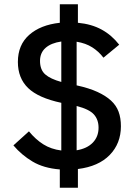

<svg xmlns="http://www.w3.org/2000/svg" viewBox="-20 -800 639 902"><path d="M261 82V-4Q185 -10 133 -41Q81 -72 43 -117L116 -183Q147 -145 183.5 -122Q220 -99 268 -93V-317Q160 -340 112 -386.5Q64 -433 64 -509Q64 -589 117 -636Q170 -683 261 -693V-780H346V-693Q410 -687 457.5 -661Q505 -635 540 -590L466 -529Q444 -558 413.5 -577.5Q383 -597 340 -604V-399Q399 -386 438 -368Q477 -350 501.5 -327.5Q526 -305 537 -275.5Q548 -246 548 -207Q548 -126 495.5 -72Q443 -18 346 -6V82ZM443 -200Q443 -238 421 -262.5Q399 -287 340 -302V-94Q389 -102 416 -130Q443 -158 443 -200ZM168 -514Q168 -472 192.5 -450.5Q217 -429 268 -415V-605Q220 -598 194 -575Q168 -552 168 -514Z"/></svg>

Font: IBM Plex Thai Medium
Style: Regular
Weight: 500
Designer: Mike Abbink, Paul van der Laan, Pieter van Rosmalen, Ben Mitchell, Mark Frömberg
Foundry: Bold Monday
Version: Version 1.0